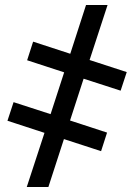

<svg xmlns="http://www.w3.org/2000/svg" viewBox="-20 -747 536 767"><path d="M337.9 -507.3 409.7 -727.1H323.7L260.7 -532.2L112.3 -580.6L88.4 -506.3L236.3 -458L182.1 -291L34.2 -338.9L9.8 -264.6L157.7 -216.3L86.9 0H173.3L235.4 -191.4L383.8 -143.1L407.7 -217.3L259.8 -265.6L314 -432.6L461.9 -384.8L486.3 -459Z"/></svg>

Font: SG Kara Light
Style: Regular
Weight: 400
Designer: Damoon Khanjanzadeh
Version: Version 1.000